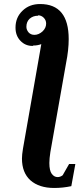

<svg xmlns="http://www.w3.org/2000/svg" viewBox="-20 -719 404 953"><path d="M145 -493 142 -491Q105 -491 81 -517Q57 -542 57 -582Q57 -633 92 -666Q126 -699 179 -699Q321 -699 321 -525Q321 -471 308 -406L230 36Q225 68 225 90Q225 128 237 144Q249 160 266 160Q279 160 291 151L323 95H354L334 205Q292 214 249 214Q174 214 131 176Q89 138 89 68Q89 49 94 19L185 -500Q167 -493 145 -493ZM169 -643V-641Q144 -641 127 -626Q111 -611 111 -586Q111 -571 122 -558Q133 -546 151 -546Q172 -546 191 -563Q209 -580 209 -602Q209 -619 197 -631Q185 -643 169 -643Z"/></svg>

Font: Libra Serif Modern
Style: Bold Italic
Weight: 700
Italic angle: -12°
Designer: Stefan Peev, Context Ltd
Foundry: Stefan Peev, Context Ltd
Version: Version 1.000